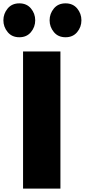

<svg xmlns="http://www.w3.org/2000/svg" viewBox="-41 -1114 501 1134"><path d="M315.9 -810.1V0H95.2V-810.1ZM73.2 -894Q29.3 -894 4.2 -924.6Q-21 -955.1 -21 -994.1Q-21 -1033.2 4.2 -1063.7Q29.3 -1094.2 73.2 -1094.2Q116.7 -1094.2 141.8 -1064Q167 -1033.7 167 -994.1Q167 -954.6 141.8 -924.3Q116.7 -894 73.2 -894ZM346.2 -894Q302.2 -894 277.1 -924.6Q252 -955.1 252 -994.1Q252 -1033.2 277.1 -1063.7Q302.2 -1094.2 346.2 -1094.2Q389.6 -1094.2 414.8 -1064Q439.9 -1033.7 439.9 -994.1Q439.9 -954.6 414.8 -924.3Q389.6 -894 346.2 -894Z"/></svg>

Font: Sinkin Sans 900 X Black
Style: Regular
Weight: 950
Designer: Keith Bates
Foundry: K-Type
Version: Sinkin Sans (version 1.0)  by Keith Bates   •   © 2014   www